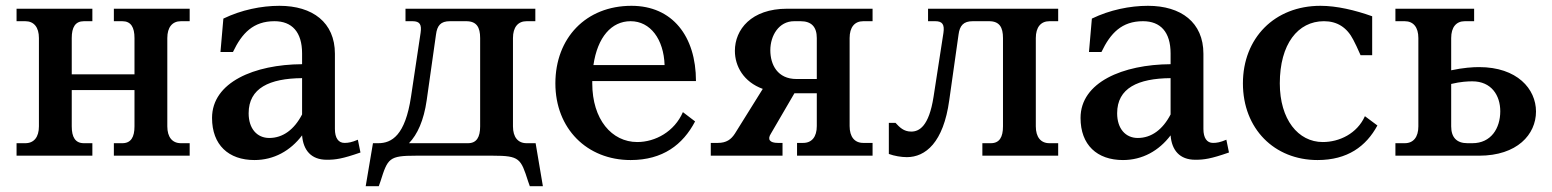

<svg xmlns="http://www.w3.org/2000/svg" viewBox="-20 -536 5342 661"><path d="M227 -101V-226H443V-101C443 -64 431 -43 401 -43H372V0H633V-43H603C573 -43 556 -64 556 -101V-405C556 -442 573 -463 603 -463H633V-506H372V-463H401C431 -463 443 -442 443 -405V-280H227V-405C227 -442 239 -463 269 -463H298V-506H37V-463H67C97 -463 114 -442 114 -405V-101C114 -64 97 -43 67 -43H37V0H298V-43H269C239 -43 227 -64 227 -101Z M942 -516C880 -516 811 -502 749 -472L739 -357H782C813 -422 852 -463 925 -463C985 -463 1020 -426 1020 -352V-315C856 -314 710 -253 710 -130C710 -37 767 15 856 15C923 15 980 -17 1020 -70C1024 -19 1051 14 1105 14C1135 14 1158 11 1221 -11L1212 -55C1191 -46 1179 -44 1166 -44C1145 -44 1133 -61 1133 -92V-351C1133 -459 1056 -516 942 -516ZM836 -146C836 -233 908 -266 1020 -267V-142C993 -90 954 -61 907 -61C865 -61 836 -93 836 -146Z M1376 -506V-463H1400C1426 -463 1432 -451 1428 -423L1395 -203C1375 -70 1329 -43 1282 -43H1264L1239 105H1284L1290 88C1315 9 1319 0 1412 0H1677C1769 0 1773 10 1798 88L1804 105H1849L1824 -43H1793C1763 -43 1746 -64 1746 -101V-405C1746 -442 1763 -463 1793 -463H1823V-506ZM1388 -43C1417 -73 1439 -121 1449 -191L1481 -417C1485 -448 1497 -463 1529 -463H1585C1621 -463 1633 -442 1633 -405V-101C1633 -64 1621 -43 1591 -43Z M1892 -249C1892 -93 2001 15 2151 15C2262 15 2331 -38 2373 -118L2331 -150C2302 -83 2236 -47 2174 -47C2086 -47 2019 -125 2019 -249V-257H2376C2376 -411 2295 -516 2154 -516C1997 -516 1892 -405 1892 -249ZM2023 -312C2037 -408 2085 -463 2151 -463C2219 -463 2265 -401 2268 -312Z M2984 -506H2690C2566 -506 2510 -434 2510 -361C2510 -308 2540 -254 2606 -230L2510 -76C2497 -56 2481 -44 2451 -44H2427V0H2674V-44H2658C2630 -44 2621 -56 2634 -76L2715 -215H2792V-102C2792 -65 2775 -44 2745 -44H2724V0H2984V-44H2952C2922 -44 2905 -65 2905 -102V-405C2905 -442 2922 -463 2952 -463H2984ZM2632 -363C2632 -413 2661 -463 2714 -463H2736C2774 -463 2792 -443 2792 -405V-264H2722C2657 -264 2632 -313 2632 -363Z M3175 -506V-463H3200C3225 -463 3232 -451 3228 -423L3194 -203C3178 -100 3144 -83 3117 -83C3091 -83 3077 -98 3063 -113H3040V-6C3059 1 3083 5 3102 5C3166 5 3228 -45 3248 -191L3280 -417C3284 -448 3297 -463 3329 -463H3385C3421 -463 3433 -442 3433 -405V-101C3433 -64 3421 -43 3391 -43H3362V0H3623V-43H3593C3563 -43 3546 -64 3546 -101V-405C3546 -442 3563 -463 3593 -463H3623V-506Z M3932 -516C3870 -516 3801 -502 3739 -472L3729 -357H3772C3803 -422 3842 -463 3915 -463C3975 -463 4010 -426 4010 -352V-315C3846 -314 3700 -253 3700 -130C3700 -37 3757 15 3846 15C3913 15 3970 -17 4010 -70C4014 -19 4041 14 4095 14C4125 14 4148 11 4211 -11L4202 -55C4181 -46 4169 -44 4156 -44C4135 -44 4123 -61 4123 -92V-351C4123 -459 4046 -516 3932 -516ZM3826 -146C3826 -233 3898 -266 4010 -267V-142C3983 -90 3944 -61 3897 -61C3855 -61 3826 -93 3826 -146Z M4664 -346H4704V-480C4645 -501 4582 -516 4526 -516C4368 -516 4259 -405 4259 -249C4259 -93 4367 15 4516 15C4619 15 4683 -32 4722 -104L4679 -136C4652 -76 4591 -47 4534 -47C4449 -47 4386 -125 4386 -249C4386 -384 4448 -463 4538 -463C4583 -463 4617 -442 4639 -399C4646 -385 4653 -372 4664 -346Z M4784 0H5072C5203 0 5268 -73 5268 -152C5268 -230 5203 -305 5072 -305C5051 -305 5018 -303 4976 -294V-405C4976 -442 4993 -463 5023 -463H5055V-506H4784V-463H4816C4846 -463 4863 -442 4863 -405V-101C4863 -64 4846 -43 4816 -43H4784ZM4976 -101V-247C5009 -255 5034 -256 5049 -256C5114 -256 5145 -208 5145 -153C5145 -94 5113 -43 5049 -43H5032C4995 -43 4976 -63 4976 -101Z"/></svg>

Font: LT Superior Serif Semibold
Style: Regular
Weight: 600
Designer: Daniel Lyons
Foundry: LyonsType
Version: Version 2.120;FEAKit 1.0